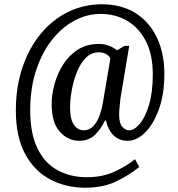

<svg xmlns="http://www.w3.org/2000/svg" viewBox="-20 -734 830 896"><path d="M378 142Q287 142 213.5 103Q140 64 97 -16Q54 -96 54 -218Q54 -330 85.5 -421.5Q117 -513 172 -578.5Q227 -644 299.5 -679Q372 -714 455 -714Q548 -714 613 -672.5Q678 -631 712.5 -558Q747 -485 747 -389Q747 -294 721.5 -224Q696 -154 657 -115.5Q618 -77 576 -77Q538 -77 512 -100.5Q486 -124 474 -172H470Q452 -133 423.5 -105Q395 -77 349 -77Q297 -77 259 -119.5Q221 -162 221 -248Q221 -293 234.5 -342Q248 -391 275 -433.5Q302 -476 343.5 -502.5Q385 -529 442 -529Q469 -529 491.5 -519.5Q514 -510 526 -499L561 -520H583L542 -274Q540 -256 538 -235Q536 -214 536 -199Q536 -159 550.5 -142.5Q565 -126 583 -126Q607 -126 632.5 -156.5Q658 -187 675.5 -245Q693 -303 693 -387Q693 -478 661.5 -540.5Q630 -603 575 -636Q520 -669 449 -669Q385 -669 326 -637Q267 -605 221 -546Q175 -487 148 -404Q121 -321 121 -220Q121 -110 155 -41Q189 28 249 60.5Q309 93 386 93Q459 93 515.5 66.5Q572 40 610 9L630 45Q585 82 523.5 112Q462 142 378 142ZM371 -126Q397 -126 415 -145Q433 -164 443.5 -192Q454 -220 459 -248L495 -461Q489 -474 474.5 -482Q460 -490 442 -490Q406 -490 380.5 -464Q355 -438 339 -398Q323 -358 315 -313.5Q307 -269 307 -233Q307 -177 325 -151.5Q343 -126 371 -126Z"/></svg>

Font: Noto Serif Lao Condensed Medium
Style: Regular
Weight: 500
Width: 3
Designer: Monotype Design Team
Foundry: Monotype Imaging Inc.
Version: Version 2.003; ttfautohint (v1.8.4.7-5d5b)